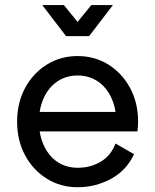

<svg xmlns="http://www.w3.org/2000/svg" viewBox="-20 -743 624 772"><path d="M85 -293V-214.8H444.3L478.5 -293ZM444.3 -166Q426.3 -117.2 385 -92.8Q343.8 -68.4 292 -68.4Q256.8 -68.4 228.3 -82Q199.7 -95.7 179.2 -120.8Q158.7 -146 147.7 -179.9Q136.7 -213.9 136.7 -253.9Q136.7 -294.4 147.7 -328.1Q158.7 -361.8 179.2 -387Q199.7 -412.1 228.3 -425.8Q256.8 -439.5 292 -439.5Q327.1 -439.5 355.7 -425.8Q384.3 -412.1 404.8 -387Q425.3 -361.8 436.3 -328.1Q447.3 -294.4 447.3 -253.9Q447.3 -243.7 446.5 -234.1Q445.8 -224.6 444.3 -214.8H532.7Q533.7 -224.6 534.4 -234.4Q535.2 -244.1 535.2 -253.9Q535.2 -330.1 502.9 -389.6Q470.7 -449.2 415.8 -483.4Q360.8 -517.6 292 -517.6Q223.6 -517.6 168.5 -483.4Q113.3 -449.2 81.1 -389.6Q48.8 -330.1 48.8 -253.9Q48.8 -177.7 81.1 -118.2Q113.3 -58.6 168.5 -24.4Q223.6 9.8 292 9.8Q364.7 9.8 426.8 -24.2Q488.8 -58.1 519 -123ZM236.8 -722.7H149.9L245.6 -597.7H338.4ZM347.2 -722.7 245.6 -597.7H338.4L434.1 -722.7Z"/></svg>

Font: Giphurs
Style: Regular
Weight: 400
Version: Version 2.010